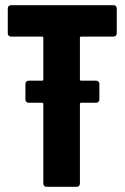

<svg xmlns="http://www.w3.org/2000/svg" viewBox="-20 -720 480 740"><path d="M147 -12V-319Q147 -324 142 -324H90Q85 -324 81.5 -327.5Q78 -331 78 -336V-397Q78 -402 81.5 -405.5Q85 -409 90 -409H142Q147 -409 147 -414V-574Q147 -579 142 -579H22Q17 -579 13.5 -582.5Q10 -586 10 -591V-688Q10 -693 13.5 -696.5Q17 -700 22 -700H418Q423 -700 426.5 -696.5Q430 -693 430 -688V-591Q430 -586 426.5 -582.5Q423 -579 418 -579H293Q288 -579 288 -574V-414Q288 -409 293 -409H351Q356 -409 359.5 -405.5Q363 -402 363 -397V-336Q363 -331 359.5 -327.5Q356 -324 351 -324H293Q288 -324 288 -319V-12Q288 -7 284.5 -3.5Q281 0 276 0H159Q154 0 150.5 -3.5Q147 -7 147 -12Z"/></svg>

Font: Barlow Condensed
Style: Bold
Weight: 700
Width: 3
Designer: Jeremy Tribby
Foundry: Tribby Type
Version: Version 1.500